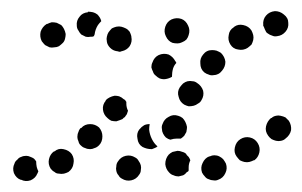

<svg xmlns="http://www.w3.org/2000/svg" viewBox="-20 -307 543 345"><path d="M35 17Q26 20 18 16H17Q9 13 5 4Q2 -5 6 -13Q7 -17 11 -20Q14 -24 18 -25Q22 -27 27 -27Q31 -27 35 -25Q38 -24 41 -22Q43 -20 45 -17Q45 -12 46 -7Q47 -3 49 1Q48 2 48 3Q48 4 47 5Q44 13 35 17ZM233 -1Q234 -6 233 -10Q232 -14 229 -18Q227 -22 223 -24Q215 -29 206 -27Q197 -25 192 -17Q189 -13 189 -8Q188 -4 189 0Q190 5 193 8Q195 12 199 14Q207 19 216 17Q225 15 230 7Q233 3 233 -1ZM385 4Q389 -4 386 -13Q384 -17 381 -21Q378 -24 374 -26Q370 -28 365 -28Q361 -28 357 -26H356Q348 -23 344 -14Q340 -6 343 3Q345 7 348 10Q351 14 355 15Q359 17 363 17Q368 18 372 16Q381 13 385 4ZM309 8Q305 9 301 10Q296 10 292 8Q288 7 285 4L284 3Q278 -3 277 -12Q277 -22 283 -29Q286 -32 290 -34Q294 -35 299 -36Q303 -36 308 -34Q312 -33 315 -30V-29Q317 -27 319 -25Q321 -22 322 -19Q319 -13 319 -6Q319 -4 319 -1Q319 0 318 1Q317 2 316 2Q313 6 309 8ZM112 -13Q114 -22 109 -30Q104 -37 94 -39Q85 -41 78 -35H77Q70 -30 68 -21Q66 -12 71 -4Q74 0 78 2Q81 5 86 5Q90 6 95 5Q99 4 103 2Q111 -4 112 -13ZM446 -33Q448 -42 443 -50Q438 -58 429 -60Q420 -62 412 -57Q404 -52 402 -42Q400 -33 405 -26Q408 -22 411 -19Q415 -17 419 -16Q424 -15 428 -16Q432 -17 436 -19H437Q444 -24 446 -33ZM164 -62Q164 -71 158 -78Q151 -84 142 -84Q132 -84 126 -77H125Q122 -74 121 -70Q119 -66 119 -61Q119 -57 121 -53Q122 -48 126 -45Q129 -42 133 -41Q137 -39 142 -39Q146 -39 150 -41Q154 -42 158 -46Q164 -52 164 -62ZM244 -40Q240 -41 236 -43Q228 -48 227 -58Q225 -67 230 -74L231 -75Q234 -79 239 -82Q243 -84 249 -84Q248 -79 248 -74Q249 -65 253 -57Q257 -49 263 -44Q261 -42 258 -41Q255 -40 253 -39Q248 -39 244 -40ZM503 -73Q504 -82 499 -90Q496 -93 493 -96Q489 -98 484 -99Q480 -100 476 -99Q471 -98 468 -95H467Q460 -89 458 -80Q456 -71 462 -63Q464 -60 468 -57Q472 -55 476 -54Q481 -53 485 -54Q490 -55 493 -58Q501 -64 503 -73ZM271 -75Q270 -80 272 -84Q275 -93 283 -97Q291 -102 300 -99Q304 -98 308 -95Q311 -92 313 -88Q315 -84 316 -79Q316 -75 315 -71V-70Q313 -66 311 -63Q308 -60 305 -58Q302 -58 298 -58Q292 -58 286 -56Q282 -57 278 -60Q275 -63 273 -67Q271 -71 271 -75ZM180 -90Q176 -92 173 -95Q166 -101 165 -110Q164 -119 170 -126V-127Q173 -130 177 -132Q181 -134 186 -135Q190 -135 194 -134Q199 -132 202 -129Q204 -128 205 -127Q206 -125 207 -124Q207 -123 207 -121Q207 -114 210 -108Q209 -105 208 -102Q207 -100 205 -98V-97Q204 -97 204 -96Q203 -96 203 -96Q201 -94 200 -93Q197 -92 195 -91Q192 -90 189 -89Q185 -89 180 -90ZM301 -133Q303 -124 311 -119Q315 -117 319 -116Q324 -116 328 -117Q332 -118 336 -121Q340 -123 342 -127Q347 -135 345 -144Q342 -153 334 -158Q330 -161 326 -161Q322 -162 317 -161Q313 -160 309 -157Q306 -154 303 -150Q298 -142 301 -133ZM260 -171Q256 -174 255 -178Q253 -182 252 -186Q252 -191 254 -195Q257 -204 265 -208Q274 -212 283 -209Q287 -207 290 -204Q293 -201 295 -197Q296 -196 296 -196Q296 -195 297 -194Q293 -190 291 -184Q289 -177 289 -169Q284 -166 278 -165Q273 -164 267 -166Q263 -168 260 -171ZM340 -193Q340 -183 347 -177Q351 -174 355 -173Q359 -171 364 -172Q368 -172 372 -174Q376 -176 379 -180Q385 -187 385 -196Q384 -205 377 -212Q374 -214 369 -216Q365 -217 361 -217Q356 -217 352 -215Q348 -213 345 -209Q339 -202 340 -193ZM172 -232V-233Q171 -237 172 -241Q173 -246 175 -249Q178 -253 181 -256Q185 -258 189 -259Q194 -260 198 -259Q202 -258 206 -256Q210 -254 213 -250Q215 -246 216 -242V-241Q218 -232 213 -224Q208 -217 199 -215Q198 -215 196 -214Q195 -214 194 -214Q192 -215 190 -215Q183 -216 178 -221Q173 -226 172 -232ZM391 -244Q389 -235 394 -227Q399 -219 408 -218Q417 -216 425 -221Q429 -224 432 -227Q434 -231 435 -235Q436 -240 435 -244Q434 -248 432 -252Q427 -260 417 -262Q408 -264 401 -259L400 -258Q392 -253 391 -244ZM93 -230Q96 -233 97 -238Q98 -242 98 -246Q97 -251 95 -255Q93 -259 90 -262Q86 -264 82 -266Q78 -267 73 -267Q69 -266 65 -264Q64 -264 64 -264Q56 -259 53 -250Q51 -241 55 -233Q58 -229 61 -226Q65 -224 69 -222Q73 -221 78 -222Q82 -222 86 -224Q86 -224 86 -224Q90 -227 93 -230ZM278 -242Q282 -233 290 -230Q294 -229 299 -229Q303 -229 307 -231Q312 -233 315 -236Q318 -240 319 -244Q322 -253 318 -261Q314 -270 306 -273Q297 -276 288 -272Q280 -268 277 -259Q274 -250 278 -242ZM143 -241Q138 -240 134 -241Q130 -243 126 -245Q123 -248 121 -252Q118 -256 118 -261Q117 -270 123 -277Q128 -284 138 -285V-286Q142 -286 147 -285Q151 -284 155 -281Q157 -279 159 -276Q161 -273 162 -269Q159 -266 156 -262Q151 -254 150 -245Q149 -244 149 -242Q148 -242 146 -241Q145 -241 143 -241ZM458 -250Q459 -248 461 -247Q465 -244 469 -243Q473 -241 478 -242Q487 -243 493 -250Q499 -257 498 -266Q498 -275 490 -281Q483 -287 474 -287Q464 -286 458 -279Q452 -272 453 -262Q453 -261 453 -260Q454 -260 454 -259Q455 -256 456 -254Q457 -252 458 -250Z"/></svg>

Font: FRB American Cursive Dotted Extrabold
Style: Bold Italic
Weight: 800
Italic angle: -25°
Version: Version 2.0;Modular Font Editor K font №1